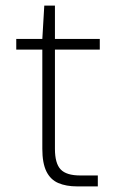

<svg xmlns="http://www.w3.org/2000/svg" viewBox="-20 -665 412 685"><path d="M255 0Q216 0 188 -12Q160 -24 145.5 -53.5Q131 -83 131 -134V-488H38V-526H131L138 -645H176V-526H336V-488H176V-134Q176 -82 196.5 -60.5Q217 -39 266 -39H329V0Z"/></svg>

Font: DM Sans 9pt ExtraLight
Style: Regular
Weight: 250
Version: Version 4.004;gftools[0.9.30]